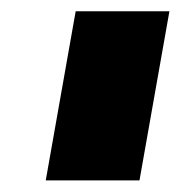

<svg xmlns="http://www.w3.org/2000/svg" viewBox="-20 -695 320 340"><path d="M61 -375.5 114 -675H280L227 -375.5Z"/></svg>

Font: Anybody UltraExpanded ExtraBold
Style: Italic
Weight: 800
Width: 9
Italic angle: -10°
Designer: Tyler Finck
Foundry: Etcetera Type Company
Version: Version 1.010; ttfautohint (v1.8.3) -l 8 -r 50 -G 200 -x 14 